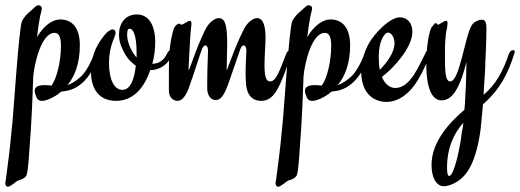

<svg xmlns="http://www.w3.org/2000/svg" viewBox="-65 -377 1980 731"><path d="M81 -357C71 -357 61 -342 50 -334C35 -322 26 -310 19 -297C7 -279 -15 80 -20 111C-28 201 -36 252 -39 278L-43 309C-44 314 -45 317 -45 320C-45 329 -40 334 -35 334C-30 334 -20 328 -1 313C4 308 31 307 37 287C43 265 45 221 53 108C60 -9 60 -65 61 -65C61 -72 61 -80 62 -89V-90C66 -131 91 -252 143 -252C159 -252 167 -236 167 -203C167 -144 152 -80 131 -51C123 -52 114 -53 106 -53C83 -53 67 -48 67 -31C67 -23 72 -11 75 -4C80 5 87 7 96 7C108 7 139 -3 168 -28L193 -32C228 -40 278 -68 313 -170C314 -173 315 -175 315 -177C315 -182 313 -185 308 -185C303 -185 298 -181 294 -173C274 -121 254 -94 239 -82C223 -68 207 -58 192 -53C219 -86 239 -134 239 -205C239 -264 215 -303 164 -303C139 -303 105 -285 76 -236C79 -264 83 -290 87 -311C88 -320 94 -335 94 -344C94 -349 93 -353 90 -354C87 -356 84 -357 81 -357Z M401 -35C370 -35 350 -73 350 -138C350 -205 375 -237 375 -251C375 -260 371 -265 364 -265C357 -265 344 -258 331 -241C295 -197 281 -149 281 -108C281 -7 342 7 377 7C444 7 485 -45 507 -110C544 -110 578 -133 590 -170C591 -172 592 -174 592 -177C592 -182 588 -185 583 -185C579 -185 575 -181 571 -173C558 -145 539 -135 515 -134C523 -163 526 -192 526 -219C526 -262 512 -322 456 -322C412 -322 388 -288 388 -245C388 -228 392 -208 401 -191C414 -160 433 -140 452 -127C447 -79 433 -35 401 -35ZM455 -158C435 -181 419 -216 419 -245C419 -253 420 -264 425 -267C441 -272 455 -245 455 -178Z M1039 -185C1033 -185 1028 -181 1025 -173C1001 -112 987 -67 964 -67C951 -67 942 -77 942 -129C942 -162 946 -211 946 -233C946 -275 938 -308 914 -308C901 -308 885 -297 872 -280C844 -237 799 -110 799 -110C798 -110 798 -111 798 -113C798 -144 800 -176 800 -205C800 -273 795 -308 768 -308C755 -308 739 -297 726 -280C697 -236 656 -110 654 -110C653 -110 653 -113 653 -118C653 -131 657 -191 660 -246C661 -262 664 -281 664 -286C664 -294 662 -298 658 -298C654 -298 649 -295 644 -292C636 -287 630 -283 626 -283C623 -283 621 -287 616 -287C611 -287 605 -280 600 -275C595 -267 582 -221 579 -162C578 -129 578 -107 578 -83V-32C578 -3 598 7 610 7C624 7 642 -2 660 -60C676 -104 698 -176 704 -190C707 -198 712 -204 717 -204C722 -204 727 -198 727 -185C727 -166 724 -116 724 -67V-35C727 -6 743 4 756 4C772 4 787 -7 806 -63L850 -190C853 -197 856 -204 863 -204C868 -204 873 -198 873 -185C873 -169 870 -134 870 -99C870 -83 871 -68 872 -53C878 -6 903 7 929 7C969 7 987 -26 1003 -61C1016 -90 1029 -126 1044 -170C1045 -173 1046 -175 1046 -177C1046 -182 1044 -185 1039 -185Z M1110 -357C1100 -357 1090 -342 1079 -334C1064 -322 1055 -310 1048 -297C1036 -279 1014 80 1009 111C1001 201 993 252 990 278L986 309C985 314 984 317 984 320C984 329 989 334 994 334C999 334 1009 328 1028 313C1033 308 1060 307 1066 287C1072 265 1074 221 1082 108C1089 -9 1089 -65 1090 -65C1090 -72 1090 -80 1091 -89V-90C1095 -131 1120 -252 1172 -252C1188 -252 1196 -236 1196 -203C1196 -144 1181 -80 1160 -51C1152 -52 1143 -53 1135 -53C1112 -53 1096 -48 1096 -31C1096 -23 1101 -11 1104 -4C1109 5 1116 7 1125 7C1137 7 1168 -3 1197 -28L1222 -32C1257 -40 1307 -68 1342 -170C1343 -173 1344 -175 1344 -177C1344 -182 1342 -185 1337 -185C1332 -185 1327 -181 1323 -173C1303 -121 1283 -94 1268 -82C1252 -68 1236 -58 1221 -53C1248 -86 1268 -134 1268 -205C1268 -264 1244 -303 1193 -303C1168 -303 1134 -285 1105 -236C1108 -264 1112 -290 1116 -311C1117 -320 1123 -335 1123 -344C1123 -349 1122 -353 1119 -354C1116 -356 1113 -357 1110 -357Z M1567 -185C1560 -185 1557 -181 1554 -173C1530 -128 1498 -42 1440 -42C1421 -42 1401 -55 1389 -84C1434 -118 1505 -196 1505 -256C1505 -292 1483 -311 1458 -311C1427 -311 1383 -274 1349 -227C1330 -200 1310 -152 1310 -107C1310 -11 1368 11 1406 11C1457 11 1497 -26 1524 -69L1541 -99C1550 -118 1562 -142 1573 -170C1574 -172 1574 -174 1574 -177C1574 -182 1571 -185 1567 -185ZM1377 -162C1377 -220 1399 -253 1412 -253C1424 -253 1437 -237 1437 -212C1437 -178 1408 -138 1381 -111C1378 -126 1377 -143 1377 -162Z M1893 -173C1894 -174 1895 -178 1895 -179C1895 -184 1893 -186 1888 -186C1882 -186 1877 -182 1873 -173C1850 -106 1824 -56 1776 -16L1782 -112C1782 -133 1787 -213 1787 -267C1787 -297 1781 -302 1768 -302C1757 -302 1739 -293 1731 -281C1704 -235 1685 -67 1649 -67C1630 -67 1629 -108 1629 -167C1629 -210 1630 -242 1637 -271C1638 -279 1639 -285 1639 -289C1639 -295 1637 -298 1634 -298C1626 -298 1607 -283 1604 -283C1599 -283 1598 -289 1593 -289C1590 -289 1588 -285 1585 -281C1582 -278 1578 -274 1575 -267C1564 -235 1558 -182 1558 -135C1558 -19 1590 5 1616 5C1651 5 1682 -26 1711 -141C1710 -105 1710 -60 1707 -21C1706 -6 1706 16 1703 41C1645 91 1578 163 1578 251C1578 299 1596 332 1625 332C1636 332 1650 328 1666 320C1695 304 1744 272 1765 114L1774 20C1837 -35 1869 -95 1893 -173ZM1693 127C1689 173 1665 293 1645 293C1641 293 1637 286 1637 263C1637 186 1662 133 1699 90C1698 103 1696 115 1693 127Z"/></svg>

Font: Engagement
Style: Regular
Weight: 400
Designer: Astigmatic (AOETI)
Foundry: Astigmatic (AOETI)
Version: Version 1.000